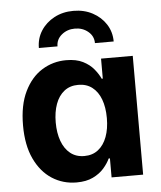

<svg xmlns="http://www.w3.org/2000/svg" viewBox="-55 -823 739 879"><g transform="rotate(-5 315.0 -383.0)"><path d="M261.7 9.1Q199.4 9.1 149.1 -23.3Q98.8 -55.8 69.2 -118.5Q39.7 -181.1 39.7 -272Q39.7 -365.3 70.2 -427.7Q100.6 -490.2 151.1 -521.5Q201.6 -552.7 262.1 -552.7Q308.3 -552.7 339 -537.2Q369.7 -521.8 388.5 -498.8Q407.4 -475.8 417.2 -454H422.2V-545.9H567.9V0H422.9V-87.4H417.2Q407.1 -65.4 387.7 -43.1Q368.2 -20.8 337.4 -5.9Q306.6 9.1 261.7 9.1ZM307.5 -108.3Q345.2 -108.3 371.3 -128.9Q397.5 -149.5 411.2 -186.4Q425 -223.3 425 -272.5Q425 -322.2 411.3 -358.7Q397.7 -395.1 371.5 -415.2Q345.4 -435.4 307.5 -435.4Q269.2 -435.4 243 -414.7Q216.7 -394 203.4 -357.3Q190 -320.6 190 -272.5Q190 -224.6 203.5 -187.4Q217 -150.3 243.2 -129.3Q269.4 -108.3 307.5 -108.3ZM314.8 -774.8Q364.1 -774.8 402.8 -754.1Q441.5 -733.4 464.1 -698.3Q486.7 -663.1 486.7 -619.1H400.6Q400.6 -651.3 375.3 -672.3Q350.1 -693.3 314.7 -693.3Q279.3 -693.3 253.9 -672.3Q228.5 -651.3 228.5 -619.1H142.9Q142.9 -663.1 165.5 -698.3Q188 -733.4 226.9 -754.1Q265.8 -774.8 314.8 -774.8Z"/></g></svg>

Font: Atlassian Sans
Style: Regular
Weight: 400
Designer: Rasmus Andersson
Foundry: Modifications by Atlassian Pty Ltd, manufactured by rsms
Version: Version 4.001;git-9221beed3